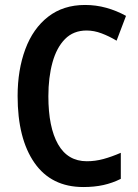

<svg xmlns="http://www.w3.org/2000/svg" viewBox="-20 -837 557 774"><path d="M329 -714Q276 -714 242 -679.5Q208 -645 191.5 -585Q175 -525 175 -449Q175 -324 214 -255.5Q253 -187 330 -187Q364 -187 397 -196Q430 -205 467 -221V-116Q433 -99 396.5 -91Q360 -83 316 -83Q187 -83 119 -180.5Q51 -278 51 -450Q51 -555 82 -638.5Q113 -722 174 -769.5Q235 -817 323 -817Q367 -817 408.5 -805.5Q450 -794 488 -773L450 -673Q420 -691 389.5 -702.5Q359 -714 329 -714Z"/></svg>

Font: Noto Sans Kannada UI Condensed SemiBold
Style: Regular
Weight: 600
Width: 3
Designer: Jelle Bosma - Monotype Design Team
Foundry: Monotype Imaging Inc.
Version: Version 2.005; ttfautohint (v1.8.4.7-5d5b)